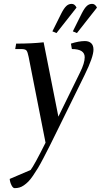

<svg xmlns="http://www.w3.org/2000/svg" viewBox="-20 -663 534 986"><path d="M29.8 255.9 137.2 210Q155.8 186 213.9 69.8L127 -371.1Q122.1 -396 116 -403.6Q109.9 -411.1 88.9 -411.1H58.1L63 -439Q144.5 -439 204.1 -445.8L279.8 -64L391.1 -291Q415 -338.9 415 -369.1Q415 -411.1 349.1 -411.1L344.2 -439Q384.8 -452.1 416 -452.1Q436.5 -452.1 448.2 -441.2Q460 -430.2 460 -408.2Q460 -370.6 415 -278.8L275.9 3.9Q252.4 51.8 236.6 83.5Q220.7 115.2 203.6 147.9Q186.5 180.7 174.6 200.4Q162.6 220.2 149.2 239.7Q135.7 259.3 125.2 269.8Q114.7 280.3 102.8 288.6Q90.8 296.9 79.6 300Q68.4 303.2 55.2 303.2Q46.4 303.2 38.8 287.8Q31.2 272.5 29.8 255.9ZM249 -502 294.9 -594.2Q308.6 -621.1 320.6 -632.1Q332.5 -643.1 348.1 -643.1Q363.8 -643.1 373 -624L270 -493.2ZM354 -502 399.9 -594.2Q413.6 -621.1 425.5 -632.1Q437.5 -643.1 453.1 -643.1Q468.8 -643.1 478 -624L375 -493.2Z"/></svg>

Font: Dihjauti S
Style: Bold Italic
Weight: 700
Italic angle: -9°
Designer: T. Christopher White
Version: Version 3.0.0